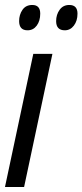

<svg xmlns="http://www.w3.org/2000/svg" viewBox="-21 -753 332 773"><path d="M-1 0 113 -536H190L76 0ZM240 -631Q262 -631 276.5 -650Q291 -669 291 -698Q291 -733 258 -733Q233 -733 219 -713.5Q205 -694 205 -668Q205 -631 240 -631ZM90 -631Q113 -631 127 -650Q141 -669 141 -698Q141 -733 109 -733Q83 -733 69.5 -713.5Q56 -694 56 -668Q56 -631 90 -631Z"/></svg>

Font: Noto Sans UI Condensed
Style: Italic
Weight: 400
Width: 3
Italic angle: -12°
Designer: Monotype Design Team
Foundry: Monotype Imaging Inc.
Version: Version 1.901